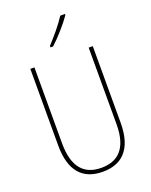

<svg xmlns="http://www.w3.org/2000/svg" viewBox="-173 -1042 901 1144"><g transform="rotate(-20 277.0 -470.5)"><path d="M385 -944V-951H355C323 -901 281 -852 236 -803V-793H252C295 -832 352 -896 385 -944ZM475 -228V-714H449V-228C449 -72 379 -15 277 -15C169 -15 105 -79 105 -232V-714H79V-228C79 -66 150 10 277 10C390 10 475 -52 475 -228Z"/></g></svg>

Font: Noto Sans Malayalam Condensed Thin
Style: Regular
Weight: 100
Width: 3
Designer: Jelle Bosma - Monotype Design Team
Foundry: Monotype Imaging Inc.
Version: Version 2.104